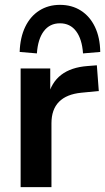

<svg xmlns="http://www.w3.org/2000/svg" viewBox="-20 -771 433 791"><path d="M65 0V-489H187V-371H177Q191 -431 232 -462.5Q273 -494 341 -499L379 -502L387 -396L315 -389Q254 -383 223 -351.5Q192 -320 192 -263V0ZM132 -551 61 -557Q63 -617 84 -660.5Q105 -704 142 -727.5Q179 -751 227 -751Q276 -751 313 -727.5Q350 -704 371 -660.5Q392 -617 393 -557L322 -551Q318 -610 293.5 -642.5Q269 -675 227 -675Q185 -675 160.5 -642.5Q136 -610 132 -551Z"/></svg>

Font: NunitoSans3
Style: Bold
Weight: 700
Designer: Vernon Adams
Foundry: Vernon Adams
Version: Version 3.101;gftools[0.9.27]